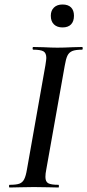

<svg xmlns="http://www.w3.org/2000/svg" viewBox="-20 -834 388 854"><path d="M23 -12Q52 -12 66 -17Q80 -22 87.5 -36.5Q95 -51 100 -81L182 -544Q186 -570 186 -576Q186 -598 173.5 -605.5Q161 -613 128 -613Q125 -613 125 -619Q125 -625 128 -625L173 -624Q211 -622 235 -622Q265 -622 303 -624L345 -625Q348 -625 348 -619Q348 -613 345 -613Q316 -613 301.5 -607Q287 -601 280 -586.5Q273 -572 268 -542L186 -81Q182 -62 182 -47Q182 -26 194.5 -19Q207 -12 240 -12Q242 -12 242 -6Q242 0 240 0Q213 0 197 -1L131 -2L69 -1Q52 0 23 0Q20 0 20 -6Q20 -12 23 -12ZM206 -764Q206 -787 220 -800.5Q234 -814 258 -814Q283 -814 296 -801Q309 -788 309 -764Q309 -739 296 -725.5Q283 -712 258 -712Q234 -712 220 -725.5Q206 -739 206 -764Z"/></svg>

Font: Cormorant Infant SemiBold
Style: Italic
Weight: 600
Italic angle: -10°
Designer: Christian Thalmann (Catharsis Fonts)
Foundry: Catharsis Fonts
Version: Version 4.000